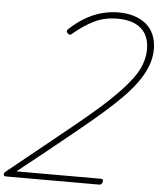

<svg xmlns="http://www.w3.org/2000/svg" viewBox="-66 -1070 941 1125"><g transform="rotate(5 404.0 -507.5)"><path d="M11 0Q2 0 -0.5 -5Q-3 -10 -1.5 -16Q0 -22 5 -26L209 -191Q306 -269 385 -333.5Q464 -398 526.5 -453Q589 -508 634.5 -556Q680 -604 710.5 -646Q741 -688 755.5 -730Q770 -772 770 -814Q770 -868 748 -904.5Q726 -941 684 -959.5Q642 -978 583 -978Q508 -978 448 -949Q388 -920 329 -870Q319 -860 312 -860Q305 -860 299 -867Q292 -874 293 -881Q294 -888 304 -896Q343 -932 387.5 -959Q432 -986 482.5 -1000.5Q533 -1015 587 -1015Q637 -1015 678 -1002Q719 -989 749 -964Q779 -939 794.5 -901.5Q810 -864 810 -818Q810 -772 794 -726.5Q778 -681 746.5 -634Q715 -587 666 -536Q617 -485 552.5 -428.5Q488 -372 406.5 -305.5Q325 -239 228 -161L70 -35H567Q575 -35 578 -31Q581 -27 579 -16Q577 -7 571.5 -3.5Q566 0 560 0Z"/></g></svg>

Font: Playwrite US Trad Thin
Style: Regular
Weight: 250
Designer: Veronika Burian, José Scaglione
Foundry: TypeTogether
Version: Version 1.003